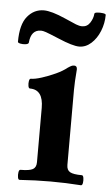

<svg xmlns="http://www.w3.org/2000/svg" viewBox="-62 -666 410 704"><g transform="rotate(5 143.0 -314.0)"><path d="M37 4Q32 4 30.5 -5Q29 -14 30.5 -23.5Q32 -33 37 -33Q70 -33 82.5 -40Q95 -47 95 -66V-266Q95 -333 46 -333Q41 -333 39.5 -342Q38 -351 39.5 -360Q41 -369 46 -369Q61 -369 86 -377Q111 -385 136 -396.5Q161 -408 177 -421Q186 -427 190.5 -429Q195 -431 200 -431Q211 -431 211 -418Q209 -391 208 -375Q207 -359 207 -342V-66Q207 -47 219.5 -40Q232 -33 263 -33Q268 -33 269.5 -23.5Q271 -14 269.5 -5Q268 4 263 4Q235 2 207 1Q179 0 151 0Q123 0 94.5 1Q66 2 37 4ZM212 -502Q188 -502 134 -525Q98 -540 86.5 -544Q75 -548 68 -548Q31 -548 27 -500Q26 -495 16 -493.5Q6 -492 -3.5 -494Q-13 -496 -13 -500Q-13 -564 11.5 -593.5Q36 -623 72 -623Q100 -623 152 -600Q181 -587 193.5 -582Q206 -577 216 -577Q235 -577 245.5 -593.5Q256 -610 257 -626Q257 -631 267.5 -632Q278 -633 288.5 -631.5Q299 -630 299 -626Q299 -595 287.5 -566.5Q276 -538 256 -520Q236 -502 212 -502Z"/></g></svg>

Font: Junicode SmExp
Style: Bold
Weight: 700
Width: 6
Designer: Peter S. Baker
Version: Version 2.205; ttfautohint (v1.8.4)